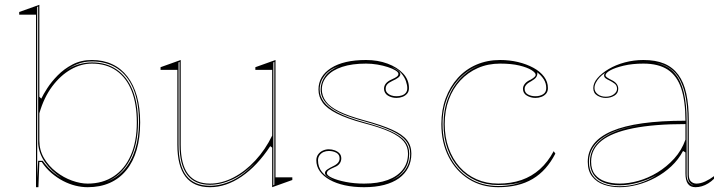

<svg xmlns="http://www.w3.org/2000/svg" viewBox="-20 -765 3025 800"><path d="M130 15V-704H60V-715L144 -745V-362L152 -354Q160 -371 177 -397.5Q194 -424 220.5 -451Q247 -478 282.5 -496.5Q318 -515 363 -515Q410 -515 447.5 -497.5Q485 -480 511 -446Q537 -412 550.5 -364Q564 -316 564 -255Q564 -191 549.5 -141Q535 -91 506.5 -56Q478 -21 437.5 -3Q397 15 345 15Q320 15 294 8.5Q268 2 243 -11Q218 -24 195 -43.5Q172 -63 154 -90H144L140 15ZM236 -24Q192 -53 167 -89.5Q142 -126 139 -166V-738L135 -736V-23L139 -95H158Q168 -81 180 -68Q192 -55 206 -44Q220 -33 236 -24ZM345 0Q408 0 454 -30.5Q500 -61 525 -118Q550 -175 550 -255Q550 -332 528.5 -386.5Q507 -441 465 -470.5Q423 -500 363 -500Q318 -500 275 -475.5Q232 -451 197.5 -405Q163 -359 144 -293V-179Q144 -139 163.5 -106Q183 -73 214 -49Q245 -25 280 -12.5Q315 0 345 0ZM423 -7Q466 -23 496.5 -57Q527 -91 543 -141.5Q559 -192 559 -255Q559 -337 536 -393.5Q513 -450 469 -479.5Q425 -509 363 -509Q330 -509 302.5 -498Q275 -487 252 -470Q278 -488 306.5 -496.5Q335 -505 363 -505Q423 -505 466 -475.5Q509 -446 532 -390.5Q555 -335 555 -255Q555 -161 520.5 -97Q486 -33 423 -7Z M855 15Q787 15 753 -29Q719 -73 719 -162V-474H649V-485L733 -515V-162Q733 -80 763.5 -40Q794 0 855 0Q904 0 953 -25.5Q1002 -51 1044 -96.5Q1086 -142 1114 -200V-474H1044V-485L1128 -515V-26H1198V-15L1114 15V-150L1106 -156Q1052 -74 987 -29.5Q922 15 855 15ZM1123 -507 1119 -505V7L1123 5ZM728 -507 724 -505V-163Q724 -75 756.5 -33Q789 9 855 9Q901 9 948.5 -13.5Q996 -36 1043 -87Q996 -39 948 -17Q900 5 855 5Q791 5 759.5 -37Q728 -79 728 -163Z M1497 15Q1453 15 1416.5 7Q1380 -1 1353.5 -16Q1327 -31 1312.5 -51.5Q1298 -72 1298 -97Q1298 -111 1305.5 -121.5Q1313 -132 1325 -137.5Q1337 -143 1350 -143Q1363 -143 1375 -138.5Q1387 -134 1394.5 -126Q1402 -118 1402 -105Q1402 -93 1395 -83.5Q1388 -74 1375 -69Q1356 -61 1349 -55.5Q1342 -50 1342 -43Q1342 -34 1363.5 -24Q1385 -14 1420.5 -7Q1456 0 1497 0Q1555 0 1595.5 -15Q1636 -30 1658 -58Q1680 -86 1680 -125Q1680 -154 1662.5 -175.5Q1645 -197 1605 -215.5Q1565 -234 1495 -252Q1425 -271 1383.5 -292Q1342 -313 1324.5 -337.5Q1307 -362 1307 -392Q1307 -448 1359.5 -481.5Q1412 -515 1505 -515Q1554 -515 1594.5 -500Q1635 -485 1659.5 -459Q1684 -433 1684 -398Q1684 -384 1676.5 -375Q1669 -366 1657 -361.5Q1645 -357 1632 -357Q1622 -357 1613 -359.5Q1604 -362 1596.5 -366.5Q1589 -371 1584.5 -378.5Q1580 -386 1580 -395Q1580 -420 1612 -434Q1628 -441 1634 -446Q1640 -451 1640 -457Q1640 -464 1628 -471.5Q1616 -479 1596 -485.5Q1576 -492 1552.5 -496Q1529 -500 1505 -500Q1447 -500 1406 -486.5Q1365 -473 1343 -448.5Q1321 -424 1321 -392Q1321 -366 1337.5 -343Q1354 -320 1392.5 -301Q1431 -282 1497 -264Q1571 -244 1614 -224.5Q1657 -205 1675.5 -181.5Q1694 -158 1694 -125Q1694 -92 1680.5 -66Q1667 -40 1642 -22Q1617 -4 1580.5 5.5Q1544 15 1497 15ZM1370 -14Q1351 -24 1342.5 -30.5Q1334 -37 1334 -44Q1334 -52 1344 -59Q1354 -66 1367 -72Q1382 -79 1388.5 -87Q1395 -95 1395 -105Q1395 -121 1381.5 -128.5Q1368 -136 1350 -136Q1338 -136 1328 -131.5Q1318 -127 1311.5 -118Q1305 -109 1305 -97Q1305 -69 1321.5 -48.5Q1338 -28 1370 -14ZM1612 -14Q1637 -25 1654 -41Q1671 -57 1680 -78Q1689 -99 1689 -125Q1689 -156 1671 -178.5Q1653 -201 1611 -220.5Q1569 -240 1496 -260Q1445 -274 1410.5 -288.5Q1376 -303 1355.5 -319.5Q1335 -336 1325.5 -354Q1316 -372 1316 -392Q1316 -422 1335 -448Q1354 -474 1394 -490Q1352 -476 1332 -449.5Q1312 -423 1312 -392Q1312 -364 1329.5 -340.5Q1347 -317 1387 -296Q1427 -275 1496 -256Q1567 -237 1608.5 -218Q1650 -199 1667.5 -177Q1685 -155 1685 -125Q1685 -87 1666 -59Q1647 -31 1612 -14ZM1632 -364Q1644 -364 1654.5 -367.5Q1665 -371 1671 -378.5Q1677 -386 1677 -398Q1677 -410 1671.5 -426.5Q1666 -443 1652 -459.5Q1638 -476 1612 -486Q1632 -476 1640 -469.5Q1648 -463 1648 -456Q1648 -448 1638.5 -441Q1629 -434 1615 -428Q1600 -421 1593.5 -413.5Q1587 -406 1587 -395Q1587 -385 1593.5 -378Q1600 -371 1610 -367.5Q1620 -364 1632 -364Z M2056 15Q1987 15 1933.5 -18.5Q1880 -52 1849.5 -111.5Q1819 -171 1819 -248Q1819 -307 1837 -355.5Q1855 -404 1887.5 -440Q1920 -476 1965 -495.5Q2010 -515 2064 -515Q2103 -515 2138.5 -506.5Q2174 -498 2202.5 -482.5Q2231 -467 2247 -445.5Q2263 -424 2263 -398Q2263 -384 2255.5 -375Q2248 -366 2236 -361.5Q2224 -357 2211 -357Q2192 -357 2175.5 -366.5Q2159 -376 2159 -395Q2159 -406 2167 -416Q2175 -426 2191 -433Q2212 -445 2212 -453Q2212 -462 2194.5 -473Q2177 -484 2144 -492Q2111 -500 2064 -500Q2013 -500 1971 -481.5Q1929 -463 1898 -429.5Q1867 -396 1850 -350Q1833 -304 1833 -248Q1833 -193 1849.5 -147.5Q1866 -102 1895.5 -69Q1925 -36 1966 -18Q2007 0 2056 0Q2110 0 2153 -15Q2196 -30 2229.5 -60Q2263 -90 2287 -135L2294 -125Q2276 -90 2252.5 -63.5Q2229 -37 2199.5 -19.5Q2170 -2 2134 6.5Q2098 15 2056 15ZM2218 -464 2219 -460Q2219 -450 2213.5 -442.5Q2208 -435 2194 -427Q2166 -413 2166 -395Q2166 -379 2179.5 -371.5Q2193 -364 2211 -364Q2229 -364 2242.5 -372Q2256 -380 2256 -398Q2256 -408 2253.5 -417Q2251 -426 2246 -434Q2241 -442 2234 -449.5Q2227 -457 2218 -464ZM1824 -248Q1824 -173 1853.5 -114.5Q1883 -56 1935.5 -23Q1988 10 2056 10Q2089 10 2118 4Q2147 -2 2167 -12Q2148 -3 2119.5 1.5Q2091 6 2056 6Q2005 6 1963.5 -12.5Q1922 -31 1891.5 -65Q1861 -99 1844.5 -145.5Q1828 -192 1828 -248Q1828 -308 1847.5 -357.5Q1867 -407 1902 -442.5Q1937 -478 1984 -495Q1936 -479 1900 -443.5Q1864 -408 1844 -358.5Q1824 -309 1824 -248Z M2661 -515Q2712 -515 2747.5 -500Q2783 -485 2806 -454Q2829 -423 2839.5 -375Q2850 -327 2850 -262V-37Q2850 -17 2859.5 -8.5Q2869 0 2882 0Q2899 0 2918.5 -9Q2938 -18 2955 -31V-20Q2944 -9 2931 -1Q2918 7 2904.5 11Q2891 15 2878 15Q2856 15 2846 0.5Q2836 -14 2836 -43Q2836 -76 2836 -91.5Q2836 -107 2836 -114.5Q2836 -122 2836 -130L2826 -136Q2807 -100 2777 -72Q2747 -44 2710.5 -24.5Q2674 -5 2635.5 5Q2597 15 2562 15Q2526 15 2496 4.5Q2466 -6 2447.5 -29.5Q2429 -53 2429 -91Q2429 -176 2530 -219Q2631 -262 2836 -262Q2836 -344 2818.5 -396.5Q2801 -449 2762.5 -474.5Q2724 -500 2661 -500Q2615 -500 2579 -491.5Q2543 -483 2523 -472Q2503 -461 2503 -451Q2503 -447 2509 -442.5Q2515 -438 2531 -430Q2556 -417 2556 -395Q2556 -376 2540 -366.5Q2524 -357 2504 -357Q2485 -357 2468.5 -367Q2452 -377 2452 -398Q2452 -419 2469.5 -439.5Q2487 -460 2516.5 -477.5Q2546 -495 2583.5 -505Q2621 -515 2661 -515ZM2836 -248Q2705 -248 2617.5 -230.5Q2530 -213 2486.5 -178.5Q2443 -144 2443 -91Q2443 -58 2459 -38Q2475 -18 2502 -9Q2529 0 2562 0Q2599 0 2640 -11.5Q2681 -23 2719.5 -46.5Q2758 -70 2789 -104Q2820 -138 2836 -183ZM2562 11Q2603 11 2643 -1.5Q2683 -14 2717 -36Q2679 -15 2638.5 -4Q2598 7 2562 7Q2523 7 2495 -4.5Q2467 -16 2452.5 -38Q2438 -60 2438 -91Q2438 -157 2505 -198Q2572 -239 2696 -249Q2569 -239 2501.5 -198Q2434 -157 2434 -91Q2434 -58 2449 -35.5Q2464 -13 2493 -1Q2522 11 2562 11ZM2708 -504Q2734 -499 2755 -488.5Q2776 -478 2792 -459Q2817 -430 2829 -380.5Q2841 -331 2841 -262V-37Q2841 -28 2843 -20.5Q2845 -13 2849 -7.5Q2853 -2 2859 2Q2861 4 2864 5.5Q2867 7 2871 8Q2856 1 2850.5 -9Q2845 -19 2845 -37V-262Q2845 -332 2832.5 -381Q2820 -430 2794 -460Q2783 -472 2770 -481Q2757 -490 2741.5 -495.5Q2726 -501 2708 -504ZM2504 -362Q2524 -362 2537.5 -372Q2551 -382 2551 -395Q2551 -409 2541 -416.5Q2531 -424 2519 -430Q2512 -433 2504.5 -438Q2497 -443 2497 -451Q2497 -457 2502 -462Q2488 -453 2478 -442Q2468 -431 2462.5 -420Q2457 -409 2457 -398Q2457 -383 2470.5 -372.5Q2484 -362 2504 -362Z"/></svg>

Font: Kalnia Glaze Thin Thin
Style: Regular
Weight: 250
Version: Version 1.110